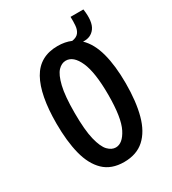

<svg xmlns="http://www.w3.org/2000/svg" viewBox="-189 -870 882 984"><g transform="rotate(-30 252.0 -378.0)"><path d="M253 13Q178 13 133.5 -30Q89 -73 69.5 -150Q50 -227 50 -331Q50 -500 98.5 -586.5Q147 -673 253 -673Q297 -673 332 -658Q359 -662 371 -677.5Q383 -693 385 -717Q387 -741 386 -769H462Q473 -692 448.5 -658Q424 -624 378 -627Q421 -586 441 -511.5Q461 -437 461 -333Q461 -225 440 -147.5Q419 -70 373 -28.5Q327 13 253 13ZM253 -73Q294 -73 324 -132Q354 -191 354 -327Q354 -459 325.5 -523Q297 -587 252 -587Q227 -587 206 -565Q185 -543 171.5 -487.5Q158 -432 158 -332Q158 -230 172 -173.5Q186 -117 207.5 -95Q229 -73 253 -73Z"/></g></svg>

Font: Bricolage Grotesque 10pt Condensed Medium
Style: Regular
Weight: 500
Width: 3
Designer: Mathieu Triay
Foundry: Atelier Triay
Version: Version 1.000; ttfautohint (v1.8.4.7-5d5b);gftools[0.9.32]